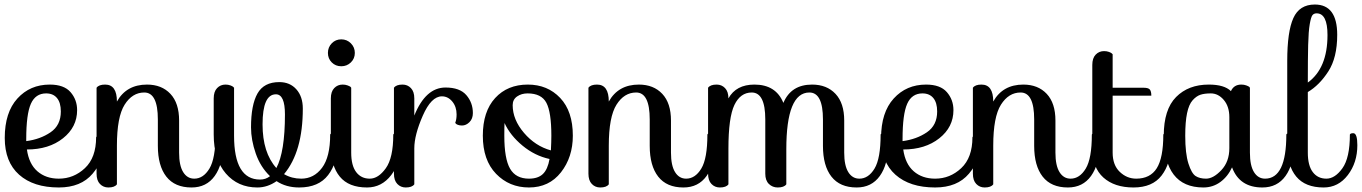

<svg xmlns="http://www.w3.org/2000/svg" viewBox="-20 -826 6022 849"><path d="M405 -219Q406 -225 420 -225Q441 -225 441 -193Q441 -119 389.5 -58Q338 3 240 3Q128 3 64.5 -53.5Q1 -110 1 -216Q1 -329 57 -390.5Q113 -452 200 -452Q263 -452 292 -418.5Q321 -385 321 -339Q321 -264 258.5 -214.5Q196 -165 99 -165Q108 -101 145.5 -68.5Q183 -36 240 -36Q306 -36 355.5 -82.5Q405 -129 405 -219ZM96 -211V-202Q158 -210 203.5 -241Q249 -272 249 -333Q249 -372 232 -392.5Q215 -413 184 -413Q137 -413 116.5 -367Q96 -321 96 -211Z M933 -231Q934 -237 948 -237Q966 -237 966 -184Q966 -99 929.5 -48Q893 3 827 3Q753 3 715.5 -45Q678 -93 678 -181V-298Q678 -417 618 -417Q565 -417 531 -363Q497 -309 497 -182V-11Q487 3 459 3Q437 3 422 -12.5Q407 -28 407 -58V-438Q417 -452 445 -452Q497 -452 497 -377Q539 -452 630 -452Q695 -452 733.5 -411Q772 -370 772 -293V-151Q772 -94 790 -65Q808 -36 839 -36Q879 -36 906 -80.5Q933 -125 933 -231Z M1440 -231Q1441 -237 1455 -237Q1473 -237 1473 -190Q1473 -107 1431 -52Q1389 3 1303 3Q1245 3 1203 -25Q1163 3 1118 3Q1032 3 978.5 -59Q925 -121 925 -231V-391Q925 -421 940 -436.5Q955 -452 977 -452Q989 -452 998.5 -448.5Q1008 -445 1011 -442L1015 -438V-226Q1015 -32 1130 -32Q1155 -32 1174 -47Q1132 -87 1111 -147Q1090 -207 1090 -263Q1090 -362 1118.5 -412.5Q1147 -463 1215 -463Q1262 -463 1290.5 -431Q1319 -399 1319 -346Q1319 -155 1236 -56Q1270 -36 1312 -36Q1368 -36 1404 -84Q1440 -132 1440 -231ZM1200 -409Q1141 -409 1141 -276Q1141 -151 1202 -83Q1240 -154 1240 -320Q1240 -409 1200 -409Z M1447 -550Q1430 -567 1430 -592Q1430 -617 1447 -634.5Q1464 -652 1489 -652Q1514 -652 1531.5 -634.5Q1549 -617 1549 -592Q1549 -567 1531.5 -550Q1514 -533 1489 -533Q1464 -533 1447 -550ZM1719 -231Q1721 -237 1734 -237Q1752 -237 1752 -184Q1752 -107 1710 -52Q1668 3 1603 3Q1522 3 1482.5 -45Q1443 -93 1443 -181V-391Q1443 -421 1458 -436.5Q1473 -452 1495 -452Q1507 -452 1516.5 -448.5Q1526 -445 1530 -442L1533 -438V-151Q1533 -94 1555 -65Q1577 -36 1615 -36Q1653 -36 1686 -82Q1719 -128 1719 -231Z M1812 -170V-11Q1802 3 1774 3Q1752 3 1737 -12.5Q1722 -28 1722 -58V-438Q1732 -452 1760 -452Q1782 -452 1797 -436.5Q1812 -421 1812 -391V-315Q1862 -439 1950 -439Q2013 -439 2042 -405.5Q2071 -372 2071 -326Q2071 -301 2056 -286Q2041 -271 2023 -271Q2012 -271 2004.5 -274Q1997 -277 1995 -280L1993 -283Q1999 -298 1999 -320Q1999 -354 1980 -377Q1961 -400 1934 -400Q1887 -400 1849.5 -314.5Q1812 -229 1812 -170Z M2513 -226Q2513 -131 2460.5 -64Q2408 3 2319 3Q2232 3 2173.5 -57.5Q2115 -118 2115 -226Q2115 -333 2169.5 -392.5Q2224 -452 2314 -452Q2401 -452 2457 -393Q2513 -334 2513 -226ZM2313 -413Q2286 -413 2266.5 -399.5Q2247 -386 2247 -361Q2247 -297 2297 -238.5Q2347 -180 2416 -161Q2418 -199 2418 -226Q2418 -330 2396 -371.5Q2374 -413 2313 -413ZM2210 -226Q2210 -124 2235.5 -80Q2261 -36 2319 -36Q2359 -36 2380.5 -56.5Q2402 -77 2410 -123Q2345 -137 2290.5 -182Q2236 -227 2211 -282Q2210 -265 2210 -226Z M3108 -231Q3109 -237 3123 -237Q3141 -237 3141 -184Q3141 -99 3104.5 -48Q3068 3 3002 3Q2928 3 2890.5 -45Q2853 -93 2853 -181V-298Q2853 -417 2793 -417Q2740 -417 2706 -363Q2672 -309 2672 -182V-11Q2662 3 2634 3Q2612 3 2597 -12.5Q2582 -28 2582 -58V-438Q2592 -452 2620 -452Q2672 -452 2672 -377Q2714 -452 2805 -452Q2870 -452 2908.5 -411Q2947 -370 2947 -293V-151Q2947 -94 2965 -65Q2983 -36 3014 -36Q3054 -36 3081 -80.5Q3108 -125 3108 -231Z M3364 -58V-298Q3364 -417 3304 -417Q3254 -417 3227.5 -362Q3201 -307 3201 -168V-11Q3191 3 3163 3Q3141 3 3126 -12.5Q3111 -28 3111 -58V-438Q3121 -452 3149 -452Q3171 -452 3186 -436.5Q3201 -421 3201 -391Q3235 -452 3316 -452Q3411 -452 3444 -371Q3478 -452 3571 -452Q3636 -452 3674.5 -411Q3713 -370 3713 -293V-151Q3713 -94 3731 -65Q3749 -36 3780 -36Q3820 -36 3847 -80.5Q3874 -125 3874 -231Q3875 -237 3889 -237Q3907 -237 3907 -184Q3907 -99 3870.5 -48Q3834 3 3768 3Q3694 3 3656.5 -45Q3619 -93 3619 -181V-298Q3619 -417 3559 -417Q3457 -417 3457 -166V-11Q3447 3 3419 3Q3396 3 3380 -12.5Q3364 -28 3364 -58Z M4280 -219Q4281 -225 4295 -225Q4316 -225 4316 -193Q4316 -119 4264.5 -58Q4213 3 4115 3Q4003 3 3939.5 -53.5Q3876 -110 3876 -216Q3876 -329 3932 -390.5Q3988 -452 4075 -452Q4138 -452 4167 -418.5Q4196 -385 4196 -339Q4196 -264 4133.5 -214.5Q4071 -165 3974 -165Q3983 -101 4020.5 -68.5Q4058 -36 4115 -36Q4181 -36 4230.5 -82.5Q4280 -129 4280 -219ZM3971 -211V-202Q4033 -210 4078.5 -241Q4124 -272 4124 -333Q4124 -372 4107 -392.5Q4090 -413 4059 -413Q4012 -413 3991.5 -367Q3971 -321 3971 -211Z M4808 -231Q4809 -237 4823 -237Q4841 -237 4841 -184Q4841 -99 4804.5 -48Q4768 3 4702 3Q4628 3 4590.5 -45Q4553 -93 4553 -181V-298Q4553 -417 4493 -417Q4440 -417 4406 -363Q4372 -309 4372 -182V-11Q4362 3 4334 3Q4312 3 4297 -12.5Q4282 -28 4282 -58V-438Q4292 -452 4320 -452Q4372 -452 4372 -377Q4414 -452 4505 -452Q4570 -452 4608.5 -411Q4647 -370 4647 -293V-151Q4647 -94 4665 -65Q4683 -36 4714 -36Q4754 -36 4781 -80.5Q4808 -125 4808 -231Z M5071 -403H4900V-151Q4900 -96 4931.5 -66Q4963 -36 5004 -36Q5066 -36 5095 -82Q5124 -128 5124 -231Q5126 -237 5139 -237Q5157 -237 5157 -184Q5157 -103 5116.5 -50Q5076 3 4992 3Q4908 3 4859 -41Q4810 -85 4810 -172V-539Q4810 -569 4825 -584.5Q4840 -600 4862 -600Q4874 -600 4883.5 -596.5Q4893 -593 4896 -590L4900 -586V-438H5037Q5058 -438 5064.5 -430Q5071 -422 5071 -403Z M5668 -231Q5669 -237 5683 -237Q5701 -237 5701 -184Q5701 -99 5664.5 -48Q5628 3 5562 3Q5461 3 5428 -86Q5409 -45 5376 -21Q5343 3 5301 3Q5126 3 5126 -226Q5126 -342 5180.5 -397Q5235 -452 5325 -452Q5394 -452 5423 -423Q5436 -452 5469 -452Q5481 -452 5490.5 -448.5Q5500 -445 5504 -442L5507 -438V-151Q5507 -94 5525 -65Q5543 -36 5574 -36Q5668 -36 5668 -231ZM5313 -36Q5345 -36 5380.5 -73.5Q5416 -111 5416 -171V-308Q5416 -355 5391.5 -384Q5367 -413 5334 -413Q5306 -413 5288 -407Q5270 -401 5253.5 -382.5Q5237 -364 5229 -325.5Q5221 -287 5221 -226Q5221 -147 5235 -103Q5249 -59 5267 -47.5Q5285 -36 5313 -36Z M5949 -231Q5951 -237 5964 -237Q5982 -237 5982 -184Q5982 -107 5940 -52Q5898 3 5833 3Q5752 3 5712 -45Q5672 -93 5672 -181V-557Q5672 -686 5699 -746Q5726 -806 5794 -806Q5893 -806 5893 -672Q5893 -571 5853.5 -510Q5814 -449 5763 -419V-151Q5763 -94 5785 -65Q5807 -36 5845 -36Q5883 -36 5916 -82Q5949 -128 5949 -231ZM5763 -461Q5850 -524 5850 -671Q5850 -767 5802 -767Q5790 -767 5783.5 -759Q5777 -751 5771.5 -719Q5766 -687 5764.5 -627Q5763 -567 5763 -461Z"/></svg>

Font: Sofia
Style: Regular
Weight: 400
Designer: Paula Nazal and Daniel Hernndez
Foundry: Paula Nazal, Daniel Hernndez
Version: Version 1.001